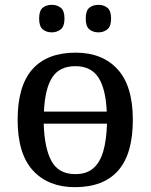

<svg xmlns="http://www.w3.org/2000/svg" viewBox="-20 -765 624 795"><path d="M290 10Q180 10 116.5 -59Q53 -128 53 -269Q53 -409 114 -478Q175 -547 293 -547Q404 -547 467 -478Q530 -409 530 -269Q530 -128 469.5 -59Q409 10 290 10ZM292 -44Q338 -44 366 -68Q394 -92 407.5 -138.5Q421 -185 423 -253H161Q164 -151 193.5 -97.5Q223 -44 292 -44ZM422 -303Q418 -397 387.5 -444Q357 -491 292 -491Q226 -491 196 -444Q166 -397 162 -303ZM388 -631Q365 -631 350 -643.5Q335 -656 335 -688Q335 -721 350 -733Q365 -745 388 -745Q409 -745 424.5 -733Q440 -721 440 -688Q440 -656 424.5 -643.5Q409 -631 388 -631ZM194 -631Q172 -631 157 -643.5Q142 -656 142 -688Q142 -721 157 -733Q172 -745 194 -745Q216 -745 231.5 -733Q247 -721 247 -688Q247 -656 231.5 -643.5Q216 -631 194 -631Z"/></svg>

Font: ET Text
Style: Regular
Weight: 470
Designer: Monotype Design Team
Foundry: Monotype Imaging Inc.
Version: Version 2.009